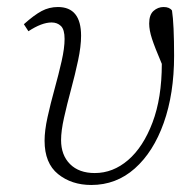

<svg xmlns="http://www.w3.org/2000/svg" viewBox="-20 -514 557 547"><path d="M240 13Q184 13 145.5 -18Q107 -49 107 -113Q107 -142 115.5 -180.5Q124 -219 135.5 -260.5Q147 -302 155.5 -339.5Q164 -377 164 -403Q164 -430 153.5 -440Q143 -450 127 -450Q99 -450 61 -425L48 -445Q77 -471 98.5 -482.5Q120 -494 145 -494Q211 -494 211 -412Q211 -382 202.5 -342Q194 -302 182.5 -259.5Q171 -217 162.5 -179Q154 -141 154 -115Q154 -72 179.5 -46.5Q205 -21 250 -21Q302 -21 345 -58Q388 -95 414.5 -165Q441 -235 441 -332Q421 -379 413 -403.5Q405 -428 405 -447Q405 -472 417.5 -483Q430 -494 446 -494Q463 -494 470 -484Q473 -465 474.5 -432Q476 -399 476 -355Q476 -247 446.5 -164Q417 -81 364 -34Q311 13 240 13Z"/></svg>

Font: Source Serif 4 SmText Light
Style: Italic
Weight: 300
Italic angle: -12°
Designer: Frank Grießhammer
Foundry: Adobe
Version: Version 4.005;hotconv 1.1.0;makeotfexe 2.6.0